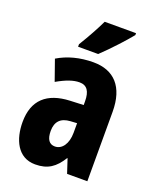

<svg xmlns="http://www.w3.org/2000/svg" viewBox="-144 -850 766 944"><g transform="rotate(20 239.0 -378.0)"><path d="M402 -756V-766H238C217 -722 190 -673 157 -619V-606H262C310 -651 374 -721 402 -756ZM255 -560C184 -560 121 -543 70 -512L108 -404C155 -431 192 -444 224 -444C263 -444 281 -418 281 -365V-346L211 -343C92 -338 27 -280 27 -165C27 -76 63 10 156 10C222 10 259 -17 294 -73H296L320 0H426V-363C426 -494 363 -560 255 -560ZM247 -249 281 -251V-201C281 -143 254 -106 217 -106C188 -106 172 -127 172 -171C172 -220 197 -246 247 -249Z"/></g></svg>

Font: Noto Sans Khmer UI ExtraCondensed ExtraBold
Style: Regular
Weight: 800
Width: 2
Designer: Danh Hong and the Monotype Design Team
Foundry: Monotype Imaging Inc.
Version: Version 2.002